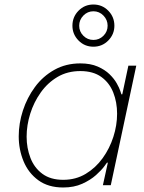

<svg xmlns="http://www.w3.org/2000/svg" viewBox="-20 -821 639 851"><path d="M394 -614Q355 -614 328 -641.5Q301 -669 301 -707Q301 -746 328 -773.5Q355 -801 394 -801Q433 -801 460 -773.5Q487 -746 487 -707Q487 -669 460 -641.5Q433 -614 394 -614ZM394 -644Q420 -644 438.5 -662.5Q457 -681 457 -707Q457 -733 438.5 -752Q420 -771 394 -771Q368 -771 349.5 -752Q331 -733 331 -707Q331 -681 349.5 -662.5Q368 -644 394 -644ZM336 -540Q381 -540 413 -526Q445 -512 465.5 -492Q486 -472 497.5 -451.5Q509 -431 513.5 -417Q518 -403 518 -403H522L549 -530H584L471 0H436L458 -100H454Q454 -100 442 -83.5Q430 -67 405.5 -45Q381 -23 344.5 -6.5Q308 10 260 10Q194 10 150 -22Q106 -54 84.5 -106Q63 -158 63 -217Q63 -274 81.5 -331Q100 -388 135 -435.5Q170 -483 221 -511.5Q272 -540 336 -540ZM336 -506Q279 -506 235 -480Q191 -454 160.5 -411Q130 -368 114 -317Q98 -266 98 -215Q98 -165 115 -121Q132 -77 168 -50.5Q204 -24 260 -24Q316 -24 360 -50.5Q404 -77 435 -120Q466 -163 482.5 -214.5Q499 -266 499 -317Q499 -368 482 -411Q465 -454 429 -480Q393 -506 336 -506Z"/></svg>

Font: Be Vietnam Pro Thin
Style: Italic
Weight: 100
Italic angle: -12°
Designer: Lam Bao, Tony Le, Vietanh Nguyen
Foundry: Yellow Type Foundry
Version: Version 1.002; ttfautohint (v1.8.3)